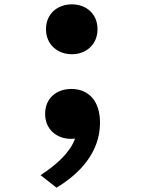

<svg xmlns="http://www.w3.org/2000/svg" viewBox="-20 -619 660 885"><path d="M308 21C314 21 320.5 20.5 326 20C303.5 82 245.5 137 167 188.5L240.5 246C345 183.5 441 84.5 441 -53C441 -159.5 383.5 -209 309 -209C239 -209 188 -165 188 -94.5C188 -23 240.5 21 308 21ZM192 -484.5C192 -413 246 -369 311.5 -369C376 -369 429.5 -413 429.5 -484.5C429.5 -556.5 376 -599 311.5 -599C246 -599 192 -556.5 192 -484.5Z"/></svg>

Font: Monaspace Krypton ExtraBold
Style: Regular
Weight: 800
Designer: Riley Cran & the Lettermatic Team
Foundry: Lettermatic
Version: Version 1.101 (Monaspace Krypton)